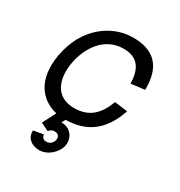

<svg xmlns="http://www.w3.org/2000/svg" viewBox="-172 -636 911 972"><g transform="rotate(30 283.0 -150.0)"><path d="M197 216C245 216 293 175 302 127C310 79 277 38 229 38H225L237 16C354 14 439 -40 485 -177L409 -187C379 -108 334 -57 244 -57C134 -57 102 -148 120 -248C138 -348 202 -443 312 -443C402 -443 428 -385 430 -307L510 -317C512 -458 445 -516 325 -516C205 -516 74 -428 42 -248C15 -94 84 -11 180 11L140 88L187 111C194 100 205 94 219 94C239 94 250 107 247 127C243 147 227 161 207 161C190 161 180 151 179 135L121 145C118 189 152 216 197 216Z"/></g></svg>

Font: Uncut Sans
Style: Italic
Weight: 400
Italic angle: -10°
Designer: Kasper Nordkvist
Foundry: Uncut Type
Version: Version 1.111;FEAKit 1.0